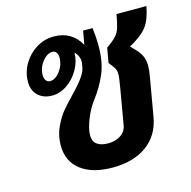

<svg xmlns="http://www.w3.org/2000/svg" viewBox="-92 -681 776 782"><g transform="rotate(-15 296.0 -290.0)"><path d="M485 -448 508 -424Q522 -409 529 -392Q536 -375 536 -352Q536 -335 531 -307L503 -146Q490 -71 434 -30.5Q378 10 290 10Q205 10 156.5 -27Q108 -64 108 -132Q108 -174 125 -209.5Q142 -245 158.5 -265Q175 -285 203 -314Q237 -349 254.5 -373Q272 -397 275 -414L278 -431L279 -440Q279 -464 260 -483Q260 -447 241 -413Q222 -379 191.5 -358Q161 -337 128 -337Q91 -337 68.5 -358.5Q46 -380 46 -416Q46 -456 66.5 -491Q87 -526 121 -547Q155 -568 195 -568Q270 -568 307 -503L317 -560H357Q362 -518 362 -486Q362 -415 341 -366.5Q320 -318 290 -279Q266 -248 250 -207.5Q234 -167 234 -140Q234 -115 250.5 -102.5Q267 -90 298 -90Q329 -90 351 -105Q373 -120 377 -146L402 -291Q410 -337 410 -351Q410 -363 407 -371Q404 -379 396 -389L383 -406L394 -468Q422 -487 435 -501.5Q448 -516 453.5 -534Q459 -552 466 -590H592Q582 -535 560 -506Q538 -477 485 -448ZM196 -479Q196 -492 190 -500.5Q184 -509 174 -509Q151 -509 131 -483.5Q111 -458 111 -427Q111 -413 117.5 -404.5Q124 -396 134 -396Q157 -396 176.5 -422Q196 -448 196 -479Z"/></g></svg>

Font: KoHo
Style: Bold Italic
Weight: 700
Italic angle: -10°
Version: Version 1.000; ttfautohint (v1.6)